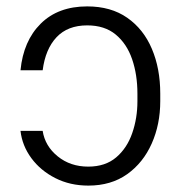

<svg xmlns="http://www.w3.org/2000/svg" viewBox="-20 -573 568 603"><path d="M44.4 -161.9H114Q121.4 -114.3 161.2 -82Q201 -49.7 257.1 -49.7Q310.7 -49.7 344.8 -78.7Q378.9 -107.6 395.2 -154.7Q411.6 -201.7 411.6 -255.3V-278.8Q411.6 -338.4 394.9 -387.1Q378.2 -435.7 343.4 -464.5Q308.6 -493.3 253.9 -493.3Q192.5 -493.3 157.5 -456Q122.5 -418.7 114 -352.3H44.4Q53.3 -444.6 108 -498.8Q162.6 -552.9 253.9 -552.9Q328.5 -552.9 379.6 -517.2Q430.8 -481.5 457 -419.6Q483.3 -357.6 483.3 -279.1V-255.3Q483.3 -182.5 456.5 -122.2Q429.7 -61.8 379.3 -25.9Q328.8 9.9 257.5 9.9Q199.9 9.9 153.6 -13.7Q107.2 -37.3 78.5 -76.3Q49.7 -115.4 44.4 -161.9Z"/></svg>

Font: Inter Zeller Light
Style: Regular
Weight: 300
Designer: Rasmus Andersson; Joe Bland
Foundry: zeller
Version: Version 3.015;git-dec3a8cb1